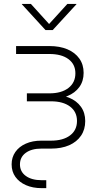

<svg xmlns="http://www.w3.org/2000/svg" viewBox="-20 -767 536 991"><path d="M195.3 204.1Q148.9 204.1 114 188.7Q79.1 173.3 59.6 146Q40 118.7 40 81.5Q40 44.9 59.3 17.3Q78.6 -10.3 113.3 -25.6Q147.9 -41 193.4 -41H243.2Q305.7 -41 341.6 -68.1Q377.4 -95.2 377.4 -142.6Q377.4 -189.9 341.6 -217Q305.7 -244.1 243.2 -244.1H118.7V-285.2H234.9Q297.4 -285.2 333.3 -313Q369.1 -340.8 369.1 -388.7Q369.1 -435.1 333.5 -461.7Q297.9 -488.3 234.9 -488.3H63V-529.3H234.9Q288.6 -529.3 328.1 -512.5Q367.7 -495.6 389.6 -464.6Q411.6 -433.6 411.6 -391.1Q411.6 -348.1 389.4 -317.6Q367.2 -287.1 327.6 -271Q288.1 -254.9 234.9 -254.9H118.7V-279.3H243.2Q296.4 -279.3 336.2 -262.9Q376 -246.6 397.9 -215.8Q419.9 -185.1 419.9 -142.1Q419.9 -98.6 398.2 -66.7Q376.5 -34.7 336.9 -17.3Q297.4 0 243.2 0H193.4Q142.6 0 112.8 22Q83 43.9 83 81.5Q83 119.1 113.3 141.1Q143.6 163.1 195.3 163.1H218.8V204.1ZM139.6 -746.6 233.4 -643.1 327.6 -746.6H374.5V-745.1L252 -611.8H214.8L92.8 -745.1V-746.6Z"/></svg>

Font: Inter 24pt ExtraLight
Style: Regular
Weight: 250
Designer: Rasmus Andersson
Foundry: rsms
Version: Version 4.001;git-66647c0bb